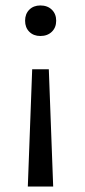

<svg xmlns="http://www.w3.org/2000/svg" viewBox="-20 -489 311 704"><path d="M159 -235 175 195H82L98 -235ZM128 -469Q154 -469 170 -453.5Q186 -438 186 -413Q186 -388 170 -372.5Q154 -357 128 -357Q103 -357 87.5 -372.5Q72 -388 72 -413Q72 -438 87.5 -453.5Q103 -469 128 -469Z"/></svg>

Font: Ysabeau Office Medium
Style: Regular
Weight: 500
Designer: Christian Thalmann (Catharsis Fonts)
Version: Version 2.001;gftools[0.9.30]; featfreeze: tnum,lnum,ss02